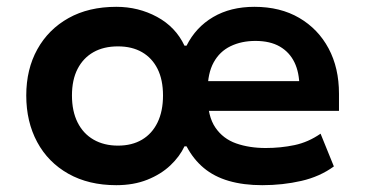

<svg xmlns="http://www.w3.org/2000/svg" viewBox="-20 -533 1070 563"><path d="M321 10Q240 10 180.5 -23.5Q121 -57 89 -116.5Q57 -176 57 -253Q57 -330 89.5 -388.5Q122 -447 181 -480Q240 -513 321 -513Q386 -513 440.5 -483.5Q495 -454 521 -399H527Q554 -453 605 -483Q656 -513 726 -513Q802 -513 857.5 -480.5Q913 -448 943.5 -391Q974 -334 974 -258V-208H566V-295H873L858 -277Q858 -320 843.5 -350Q829 -380 800.5 -396.5Q772 -413 729 -413Q688 -413 656 -397.5Q624 -382 606.5 -350Q589 -318 589 -269V-250Q589 -192 611.5 -159Q634 -126 672.5 -112.5Q711 -99 759 -99Q803 -99 843.5 -107.5Q884 -116 920 -141L959 -45Q918 -15 863.5 -2.5Q809 10 749 10Q694 10 651 -2.5Q608 -15 577.5 -40.5Q547 -66 527 -104H521Q507 -74 479.5 -48Q452 -22 412 -6Q372 10 321 10ZM326 -106Q367 -106 396.5 -123.5Q426 -141 442 -174Q458 -207 458 -253Q458 -299 442 -331Q426 -363 396.5 -380Q367 -397 326 -397Q284 -397 254 -380Q224 -363 207.5 -331Q191 -299 191 -253Q191 -207 207.5 -174Q224 -141 254.5 -123.5Q285 -106 326 -106Z"/></svg>

Font: Nunito Sans 6pt
Style: Bold
Weight: 700
Version: Version 3.101;gftools[0.9.27]